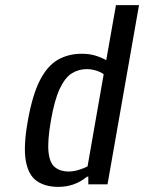

<svg xmlns="http://www.w3.org/2000/svg" viewBox="-20 -720 563 750"><path d="M208 10Q156 10 123 -13.5Q90 -37 80.5 -93.5Q71 -150 89 -250Q107 -350 136 -406.5Q165 -463 206 -486.5Q247 -510 299 -510Q329 -510 352 -503Q375 -496 395 -485L433 -700H523L400 0H325V-30H320Q272 10 208 10ZM248 -50Q267 -50 288 -56.5Q309 -63 322 -70L385 -430Q375 -438 356.5 -444Q338 -450 319 -450Q287 -450 260.5 -433.5Q234 -417 213.5 -373.5Q193 -330 179 -250Q165 -170 169.5 -126.5Q174 -83 195 -66.5Q216 -50 248 -50Z"/></svg>

Font: Cuprum
Style: Italic
Weight: 400
Italic angle: -10°
Designer: Jovanny Lemonad
Foundry: Jovanny Lemonad
Version: Version 3.000